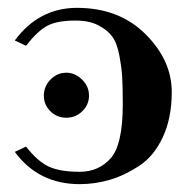

<svg xmlns="http://www.w3.org/2000/svg" viewBox="-20 -464 498 494"><path d="M150.9 -161.1Q126 -161.1 109.4 -178Q92.8 -194.8 92.8 -217.8Q92.8 -241.7 109.9 -259.3Q127 -276.9 150.9 -276.9Q172.9 -276.9 190.9 -259.5Q209 -242.2 209 -217.8Q209 -194.8 191.9 -178Q174.8 -161.1 150.9 -161.1ZM185.1 -22Q233.9 -22 264.9 -56.9Q295.9 -91.8 295.9 -195.8Q295.9 -239.7 294.4 -264.9Q293 -290 286.9 -322Q280.8 -354 268.3 -370.6Q255.9 -387.2 232.4 -399.2Q209 -411.1 174.8 -411.1Q127 -411.1 102.1 -397.9Q77.1 -384.8 46.9 -346.2L18.1 -359.9Q80.1 -443.8 178.2 -443.8Q286.1 -443.8 354 -376.5Q421.9 -309.1 421.9 -227.1Q421.9 -160.2 398.9 -111.1Q376 -62 337.9 -37.1Q299.8 -12.2 262 -1.2Q224.1 9.8 185.1 9.8Q79.1 9.8 18.1 -73.2L46.9 -86.9Q76.7 -48.8 105.5 -35.4Q134.3 -22 185.1 -22Z"/></svg>

Font: Linux Libertine
Style: Semibold
Weight: 600
Designer: Philipp H. Poll
Foundry: Philipp H. Poll
Version: Version 5.1.2 ; ttfautohint (v0.9)